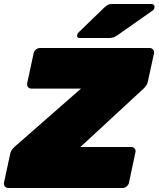

<svg xmlns="http://www.w3.org/2000/svg" viewBox="-43 -940 793 960"><path d="M-1 0Q-12 0 -18.5 -8Q-25 -16 -23 -27L8 -171Q11 -185 18.5 -193.5Q26 -202 30 -206L362 -497H114Q103 -497 97 -505Q91 -513 93 -524L125 -673Q127 -684 136.5 -692Q146 -700 157 -700H705Q716 -700 722.5 -692Q729 -684 727 -673L696 -531Q694 -521 688.5 -513Q683 -505 676 -498L359 -205H613Q624 -205 630.5 -197Q637 -189 634 -178L602 -27Q600 -16 590.5 -8Q581 0 570 0ZM356 -750Q340 -750 343 -766Q345 -774 351 -779L477 -901Q491 -914 499 -917Q507 -920 518 -920H714Q723 -920 727 -914.5Q731 -909 729 -900Q728 -893 721 -888L549 -767Q539 -760 529 -755Q519 -750 503 -750Z"/></svg>

Font: Rubik Black
Style: Italic
Weight: 900
Italic angle: -12°
Designer: Hubert and Fischer
Foundry: Hubert and Fischer
Version: Version 2.300;gftools[0.9.30]